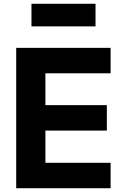

<svg xmlns="http://www.w3.org/2000/svg" viewBox="-20 -999 629 1019"><path d="M487 -859V-979H147V-859ZM567 0V-135H221V-306H547V-441H221V-610H567V-745H66V0Z"/></svg>

Font: Plus Jakarta Sans ExtraBold
Style: Regular
Weight: 800
Designer: Gumpita Rahayu
Foundry: Tokotype
Version: Version 2.071;gftools[0.9.30]